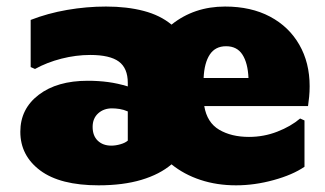

<svg xmlns="http://www.w3.org/2000/svg" viewBox="-20 -552 983 581"><path d="M278.3 8.8Q162.1 8.8 101.8 -36.1Q41.5 -81.1 41.5 -153.3Q41.5 -222.7 97.2 -265.1Q152.8 -307.6 245.6 -307.6Q277.8 -307.6 307.1 -303.7Q336.4 -299.8 366.7 -290.5V-301.3Q366.7 -345.7 339.6 -365.7Q312.5 -385.7 252.9 -385.7Q210 -385.7 166 -374.5Q122.1 -363.3 85.9 -343.3L72.8 -349.1V-491.7Q124 -511.7 183.1 -522Q242.2 -532.2 300.8 -532.2Q364.3 -532.2 414.6 -519Q464.8 -505.9 499 -477.5Q567.4 -532.2 661.1 -532.2Q739.7 -532.2 797.1 -501.7Q854.5 -471.2 885.7 -416.7Q917 -362.3 917 -291Q917 -274.4 915.5 -259Q914.1 -243.7 912.1 -231H598.1Q606.4 -181.2 643.3 -159.4Q680.2 -137.7 733.4 -137.7Q778.3 -137.7 819.1 -153.6Q859.9 -169.4 888.2 -193.4L901.4 -187.5V-47.4Q865.7 -22.9 808.1 -7.1Q750.5 8.8 694.3 8.8Q636.2 8.8 586.7 -7.6Q537.1 -23.9 499 -54.7Q463.4 -24.4 408 -7.8Q352.5 8.8 278.3 8.8ZM664.1 -412.1Q631.3 -412.1 614.7 -386.7Q598.1 -361.3 596.2 -315.9H731.9Q730 -361.3 713.6 -386.7Q697.3 -412.1 664.1 -412.1ZM316.9 -111.3Q330.1 -111.3 344.5 -115.5Q358.9 -119.6 366.7 -126.5V-214.8Q354.5 -220.2 342 -222.2Q329.6 -224.1 318.8 -224.1Q293.9 -224.1 277.1 -209Q260.3 -193.8 260.3 -168Q260.3 -141.1 275.9 -126.2Q291.5 -111.3 316.9 -111.3Z"/></svg>

Font: Bevan
Style: Regular
Weight: 400
Designer: Vernon Adams
Foundry: Vernon Adams
Version: Version 2.100; ttfautohint (v1.8.3)